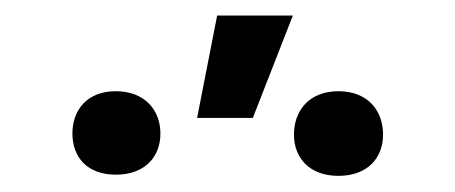

<svg xmlns="http://www.w3.org/2000/svg" viewBox="-20 -838 580 245"><path d="M231.5 -687.5H302.6L353.7 -818.2H257.1ZM72.4 -667.6C72.4 -637.8 90.9 -615.1 127.8 -615.1C164.8 -615.1 184.7 -637.8 184.7 -667.6C184.7 -697.4 164.8 -721.6 127.8 -721.6C90.9 -721.6 72.4 -697.4 72.4 -667.6ZM355.1 -666.2C355.1 -636.4 375 -613.6 411.9 -613.6C448.9 -613.6 468.8 -636.4 468.8 -666.2C468.8 -697.4 448.9 -721.6 411.9 -721.6C375 -721.6 355.1 -697.4 355.1 -666.2Z"/></svg>

Font: Margiela Sans
Style: Regular
Weight: 400
Designer: Stefan Endress, Andreas Faust
Version: Version 1.100;FEAKit 1.0